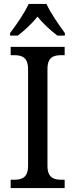

<svg xmlns="http://www.w3.org/2000/svg" viewBox="-20 -951 381 971"><path d="M31 -784V-771H70C104 -797 142 -832 170 -867C197 -832 236 -797 270 -771H308V-784C280 -822 235 -886 215 -931H125C105 -886 60 -822 31 -784ZM34 0H307V-42H292C252 -42 220 -52 220 -113V-601C220 -663 251 -672 292 -672H307V-714H34V-672H50C89 -672 122 -663 122 -601V-113C122 -51 89 -42 50 -42H34Z"/></svg>

Font: Noto Serif Ethiopic SmCn
Style: Regular
Weight: 400
Width: 4
Designer: Monotype Design Team
Foundry: Monotype Imaging Inc.
Version: Version 2.102